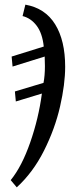

<svg xmlns="http://www.w3.org/2000/svg" viewBox="-20 -565 330 825"><path d="M26 209Q74 150 110 46.5Q146 -57 160 -163L48 -129L44 -172L167 -209Q173 -240 173 -281L172 -322L34 -279L30 -322L168 -365Q162 -422 137.5 -454.5Q113 -487 77 -496L89 -545Q174 -530 217 -460.5Q260 -391 260 -278Q260 -203 238 -107Q216 -11 169 82.5Q122 176 52 240Z"/></svg>

Font: Noto Serif Cond
Style: Italic
Weight: 400
Width: 3
Italic angle: -12°
Designer: Monotype Design Team
Foundry: Monotype Imaging Inc.
Version: Version 1.001